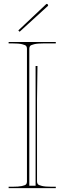

<svg xmlns="http://www.w3.org/2000/svg" viewBox="-20 -978 335 998"><path d="M75.2 -819.8 219.2 -955.6Q223.6 -960 227.5 -955.6Q232.4 -950.7 228.5 -946.8L82 -813ZM165 -634.8H174.8Q172.4 -499.5 172.4 -459.5V-35.2Q172.4 -26.4 176.5 -21Q180.7 -15.6 198 -11.5Q215.3 -7.3 247.6 -7.3H270V0H24.9V-7.3H44.9Q76.7 -7.3 93.8 -11Q110.8 -14.6 115.5 -19.8Q120.1 -24.9 120.1 -33.7V-725.1Q120.1 -733.9 116 -739Q111.8 -744.1 94.5 -748.3Q77.1 -752.4 44.9 -752.4H24.9V-759.8H270V-752.4H207.5Q175.3 -752.4 158 -748.3Q140.6 -744.1 136.5 -739Q132.3 -733.9 132.3 -725.1V-12.7H165Z"/></svg>

Font: ZnikomitNo25
Style: Regular
Weight: 100
Designer: gluk
Foundry: gluk
Version: Version 0.56